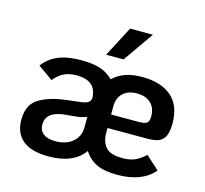

<svg xmlns="http://www.w3.org/2000/svg" viewBox="-102 -808 1000 935"><g transform="rotate(15 398.0 -340.0)"><path d="M683 -120 750 -59Q690 12 565 12Q500 12 461.5 -6Q423 -24 397 -63Q373 -27 327.5 -7.5Q282 12 218 12Q132 12 88.5 -23.5Q45 -59 45 -127Q45 -204 98 -235.5Q151 -267 233 -276L291 -283Q324 -286 337.5 -294Q351 -302 352 -320Q348 -405 251 -405Q214 -405 187.5 -392.5Q161 -380 137 -351L62 -404Q91 -443 136.5 -462.5Q182 -482 254 -482Q312 -482 349.5 -469.5Q387 -457 414 -429Q440 -454 475.5 -467Q511 -480 561 -480Q655 -480 708 -435Q761 -390 761 -299Q761 -254 748.5 -232Q736 -210 715 -203Q694 -196 661 -196H461V-169Q461 -128 483.5 -100.5Q506 -73 569 -73Q605 -73 630.5 -84Q656 -95 683 -120ZM461 -264H602Q629 -264 640.5 -272Q652 -280 652 -307Q652 -348 626.5 -372Q601 -396 557 -396Q512 -396 486.5 -371.5Q461 -347 461 -306ZM352 -171V-223Q330 -213 286 -209L241 -205Q150 -195 150 -131Q150 -100 171.5 -84Q193 -68 232 -68Q286 -68 319 -96.5Q352 -125 352 -171ZM442 -692H557L450 -539H362Z"/></g></svg>

Font: KoHo SemiBold
Style: Regular
Weight: 600
Designer: Cadson Demak & Katatrad Team
Foundry: Cadson Demak Co.,Ltd.
Version: Version 1.000; ttfautohint (v1.6)